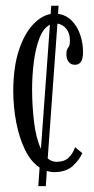

<svg xmlns="http://www.w3.org/2000/svg" viewBox="-20 -574 320 652"><path d="M110 58 114.5 -5Q84.5 -25 64.8 -65.8Q45 -106.5 35 -159Q25 -211.5 25 -266.5Q25.5 -347 44 -403Q62.5 -459 91.5 -490Q120.5 -521 152 -526.5L154 -554.5H179L177 -527Q205 -523 224 -503.5Q243 -484 252.5 -455.5Q262 -427 262 -396.5Q262 -354 234.5 -354Q220.5 -354 213 -364Q205.5 -374 205.5 -390Q205.5 -405.5 211.5 -412.2Q217.5 -419 217.5 -436.5Q217.5 -460.5 205.5 -475.8Q193.5 -491 175 -494L142 -36Q155.5 -24.5 172 -24.5Q198 -24.5 212.5 -38Q227 -51.5 235 -74L259.5 -54Q251 -33 228 -11.2Q205 10.5 164.5 10.5Q151.5 10.5 139 6.5L135.5 58ZM89 -269.5Q89 -216.5 95.5 -160.8Q102 -105 119 -68.5L149.5 -490Q127.5 -479 114.2 -445Q101 -411 95 -364.5Q89 -318 89 -269.5Z"/></svg>

Font: Imbue 10pt Light
Style: Regular
Weight: 300
Designer: Tyler Finck
Foundry: Etcetera Type Company
Version: Version 1.102; ttfautohint (v1.8.3)